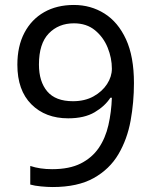

<svg xmlns="http://www.w3.org/2000/svg" viewBox="-20 -744 612 774"><path d="M520 -409Q520 -332 506.5 -257.5Q493 -183 457.5 -122.5Q422 -62 357.5 -26Q293 10 192 10Q172 10 145.5 7.5Q119 5 102 0V-75Q141 -62 190 -62Q260 -62 305.5 -85Q351 -108 378 -147.5Q405 -187 417 -239.5Q429 -292 431 -350H425Q403 -316 361.5 -291.5Q320 -267 255 -267Q163 -267 106.5 -323.5Q50 -380 50 -483Q50 -558 78.5 -612Q107 -666 158 -695Q209 -724 278 -724Q346 -724 401 -689.5Q456 -655 488 -585.5Q520 -516 520 -409ZM278 -650Q216 -650 176.5 -609Q137 -568 137 -484Q137 -415 170.5 -375.5Q204 -336 274 -336Q322 -336 357 -355.5Q392 -375 411.5 -405Q431 -435 431 -467Q431 -510 414 -552Q397 -594 363 -622Q329 -650 278 -650Z"/></svg>

Font: Noto Sans Mandaic
Style: Regular
Weight: 400
Designer: Monotype Design Team
Foundry: Monotype Imaging Inc.
Version: Version 2.002; ttfautohint (v1.8.4.7-5d5b)